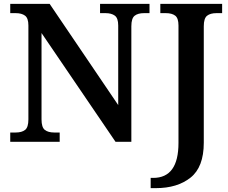

<svg xmlns="http://www.w3.org/2000/svg" viewBox="-20 -734 1179 994"><path d="M760 187H773Q904 187 904 6V-602Q904 -640 887 -653Q870 -666 838 -666H810V-714H1130V-666H1101Q1069 -666 1052 -652.5Q1035 -639 1035 -598V5Q1035 131 966.5 185.5Q898 240 787 240H760ZM33 -48H61Q93 -48 110 -61.5Q127 -75 127 -116V-602Q127 -640 109.5 -653Q92 -666 61 -666H33V-714H237L592 -190V-602Q592 -640 574.5 -653Q557 -666 526 -666H498V-714H754V-666H726Q694 -666 677 -652.5Q660 -639 660 -598V0H578L195 -563V-116Q195 -75 212 -61.5Q229 -48 261 -48H289V0H33Z"/></svg>

Font: Noto Serif SemiBold
Style: Regular
Weight: 600
Designer: Monotype Design Team
Foundry: Monotype Imaging Inc.
Version: Version 1.001